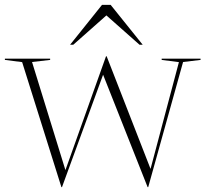

<svg xmlns="http://www.w3.org/2000/svg" viewBox="-25 -752 842 785"><path d="M706.5 -498 636 -507V-512H795V-507L723.5 -498.5L581 13H578.5L396.5 -446.5L228.5 13H226L65.5 -498L-5 -507V-512H180V-507L106 -498.5L242.5 -56.5L408.5 -522H411L590.5 -61.5ZM261.5 -569 392 -732H427.5L558.5 -569H545.5L410 -689L274.5 -569Z"/></svg>

Font: Newsreader 72pt ExtraLight
Style: Regular
Weight: 275
Designer: Hugues Gentile
Foundry: Production Type
Version: Version 1.003; ttfautohint (v1.8.3)